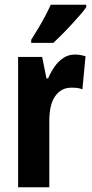

<svg xmlns="http://www.w3.org/2000/svg" viewBox="-20 -786 387 806"><path d="M294 -557Q304 -557 314.5 -555.5Q325 -554 339 -550L326 -411Q317 -415 305.5 -416.5Q294 -418 280 -418Q257 -418 240 -408.5Q223 -399 210.5 -380.5Q198 -362 192.5 -336Q187 -310 187 -279V0H56V-547H157L175 -457H182Q193 -483 209 -506Q225 -529 246.5 -543Q268 -557 294 -557ZM342 -756Q333 -742 316.5 -723.5Q300 -705 280.5 -683.5Q261 -662 241 -642Q221 -622 204 -606H111V-619Q128 -646 143 -671Q158 -696 170.5 -720Q183 -744 193 -766H342Z"/></svg>

Font: Noto Sans Khmer ExtraCondensed
Style: Bold
Weight: 700
Width: 2
Designer: Danh Hong and the Monotype Design Team
Foundry: Monotype Imaging Inc.
Version: Version 2.004